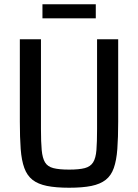

<svg xmlns="http://www.w3.org/2000/svg" viewBox="-20 -872 648 900"><path d="M304 8Q242 8 200 -0.5Q158 -9 132.5 -29Q107 -49 94 -84.5Q81 -120 77 -173.5Q73 -227 73 -302V-688H172V-267Q172 -206 175.5 -168.5Q179 -131 191 -111Q203 -91 230 -84Q257 -77 304 -77Q351 -77 377.5 -84Q404 -91 416.5 -111Q429 -131 432 -168.5Q435 -206 435 -267V-688H534V-302Q534 -227 530 -173.5Q526 -120 513.5 -84.5Q501 -49 475.5 -29Q450 -9 408.5 -0.5Q367 8 304 8ZM179 -786V-852H429V-786Z"/></svg>

Font: Saira SemiCondensed Medium
Style: Regular
Weight: 500
Width: 4
Designer: Hector Gatti with collaboration of the Omnibus-Type team
Foundry: Omnibus-Type
Version: Version 1.101